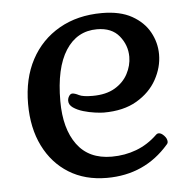

<svg xmlns="http://www.w3.org/2000/svg" viewBox="-43 -554 616 611"><g transform="rotate(-5 264.5 -248.0)"><path d="M275 14Q205 14 153.5 -18Q102 -50 73.5 -107.5Q45 -165 45 -242Q45 -323 77 -383Q109 -443 167.5 -476.5Q226 -510 304 -510Q362 -510 399.5 -489Q437 -468 455.5 -434.5Q474 -401 474 -363Q474 -322 452.5 -283Q431 -244 388.5 -219Q346 -194 283 -194Q273 -194 254.5 -196.5Q236 -199 217.5 -204.5Q199 -210 186 -219Q173 -228 173 -241Q173 -249 177.5 -256Q182 -263 188 -263Q196 -263 208.5 -256.5Q221 -250 252 -250Q295 -250 323 -266.5Q351 -283 365 -309.5Q379 -336 379 -364Q379 -401 355 -430.5Q331 -460 284 -460Q220 -460 184 -404Q148 -348 148 -242Q148 -154 185.5 -103Q223 -52 296 -52Q338 -52 375 -66Q412 -80 442 -109Q446 -113 451 -113Q459 -113 468 -103.5Q477 -94 477 -84Q477 -79 473 -75Q396 14 275 14Z"/></g></svg>

Font: Gabriela
Style: Regular
Weight: 400
Designer: Eduardo Rodriguez Tunni
Foundry: Eduardo Rodriguez Tunni
Version: Version 2.001;gftools[0.9.26]